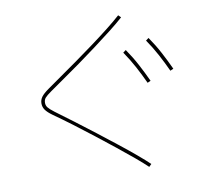

<svg xmlns="http://www.w3.org/2000/svg" viewBox="-90 -894 1180 1065"><g transform="rotate(-10 500.0 -362.0)"><path d="M680 53 666 67Q641 43 599.5 8Q558 -27 506.5 -68Q455 -109 399.5 -152.5Q344 -196 290 -236.5Q236 -277 189 -310Q161 -330 149.5 -346.5Q138 -363 138 -383Q138 -403 150 -419.5Q162 -436 192 -457Q224 -480 269.5 -511.5Q315 -543 367 -580Q419 -617 470.5 -655Q522 -693 566.5 -728Q611 -763 642 -791L656 -777Q625 -749 579.5 -713.5Q534 -678 482.5 -639.5Q431 -601 379.5 -564Q328 -527 282 -495.5Q236 -464 204 -441Q177 -422 167.5 -411Q158 -400 158 -383Q158 -368 167 -356.5Q176 -345 201 -326Q247 -292 301 -251.5Q355 -211 411 -167.5Q467 -124 519 -83Q571 -42 613 -6.5Q655 29 680 53ZM874 -438Q852 -486 826.5 -533.5Q801 -581 770 -626L786 -638Q818 -592 844 -543Q870 -494 892 -446ZM738 -394Q716 -442 690.5 -489.5Q665 -537 634 -582L650 -594Q682 -548 708 -499Q734 -450 756 -402Z"/></g></svg>

Font: Murecho Thin
Style: Regular
Weight: 100
Designer: Neil Summerour
Foundry: Positype
Version: Version 1.010